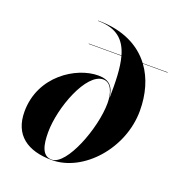

<svg xmlns="http://www.w3.org/2000/svg" viewBox="-137 -878 949 1006"><g transform="rotate(20 337.5 -375.0)"><path d="M235 -630V-628H417.5C434.5 -567 436 -488 434.5 -399C427.5 -460.5 402 -490 339 -490C218 -490 40 -380 40 -180C40 -50 125 10 261 10C437 10 607 -180 607 -390C607 -481.5 584 -564 537 -628H675V-630H535.5C475.5 -710 377.5 -760 240 -760V-758C345 -758 394.5 -709.5 417 -630ZM193.5 -120C193.5 -259 277 -479.5 371 -479.5C416 -479.5 434 -425 434 -370C434 -231 343.5 8 259.5 8C205.5 8 193.5 -51 193.5 -120Z"/></g></svg>

Font: Bodoni* 96pt
Style: Bold Italic
Weight: 700
Italic angle: -13°
Version: Version 2.3